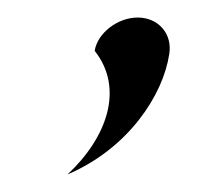

<svg xmlns="http://www.w3.org/2000/svg" viewBox="-20 -113 248 219"><path d="M57 86C127 56 166 -5 173 -51C177 -74 161 -93 137 -93C114 -93 91 -75 88 -55C122 -12 102 44 57 86Z"/></svg>

Font: Charger Sport
Style: ExLitObl
Weight: 200
Designer: Jasper
Foundry: Cannot Into Space Fonts
Version: Version 1.1